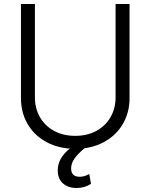

<svg xmlns="http://www.w3.org/2000/svg" viewBox="-20 -727 747 953"><path d="M623 -707V-239.3Q623 -174.8 595.2 -121.6Q567.4 -68.4 516.8 -34.4Q466.3 -0.5 399.4 8.8Q367.2 35.6 350.1 59.6Q333 83.5 333 109.4Q333 150.4 376 150.4Q399.4 150.4 422.9 136.7L431.6 185.5Q399.9 206.1 360.4 206.1Q317.9 206.1 292.2 183.1Q266.6 160.2 266.6 118.2Q266.6 58.6 326.2 10.7Q253.9 4.9 199 -28.6Q144 -62 114 -116.9Q84 -171.9 84 -239.3V-707H153.3V-244.1Q153.3 -189 178.2 -145.5Q203.1 -102.1 248.5 -77.4Q293.9 -52.7 353.5 -52.7Q413.1 -52.7 458.5 -77.4Q503.9 -102.1 528.8 -145.8Q553.7 -189.5 553.7 -244.1V-707Z"/></svg>

Font: Pretendard JP Light
Style: Regular
Weight: 300
Designer: Base glyphs from Inter by Rasmus Andersson; Hangeul glyphs from Noto Sans CJK(Source Han Sans) by Jang Soo-young and Kan
Foundry: Kil Hyung-jin
Version: Version 1.309